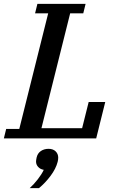

<svg xmlns="http://www.w3.org/2000/svg" viewBox="-46 -718 616 996"><path d="M-14 -49H54L204 -649H136L148 -698H398L386 -649H318L169 -53H380L414 -189H500L453 0H-26ZM108 258Q130 238 150.5 211.5Q171 185 181 163Q163 160 152 148Q141 136 141 120Q141 113 144 99Q149 77 166 65.5Q183 54 206 54Q229 54 242.5 67Q256 80 256 100Q256 110 253 122Q244 157 216.5 194Q189 231 156 258H108Z"/></svg>

Font: IBM Plex Serif Medium
Style: Italic
Weight: 500
Italic angle: -14°
Designer: Mike Abbink, Paul van der Laan, Pieter van Rosmalen
Foundry: Bold Monday
Version: Version 2.5